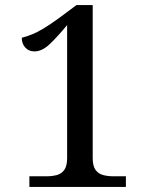

<svg xmlns="http://www.w3.org/2000/svg" viewBox="-20 -738 599 758"><path d="M96 0V-42H163Q186 -42 204.5 -47Q223 -52 234 -67.5Q245 -83 245 -114V-639Q207 -593 176.5 -564Q146 -535 116 -535Q94 -535 80 -550Q66 -565 66 -589Q86 -594 107 -602.5Q128 -611 153.5 -626.5Q179 -642 212 -666L282 -718H346V-114Q346 -83 357 -67.5Q368 -52 387 -47Q406 -42 428 -42H477V0Z"/></svg>

Font: Noto Serif Tamil
Style: Regular
Weight: 400
Designer: Indian Type Foundry, Tom Grace, and the Monotype Design Team
Foundry: Monotype Imaging Inc.
Version: Version 2.003